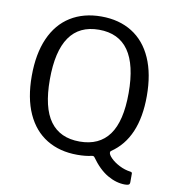

<svg xmlns="http://www.w3.org/2000/svg" viewBox="-93 -835 952 1042"><g transform="rotate(10 382.5 -314.0)"><path d="M65 -369Q65 -491 103 -577Q141 -663 212.5 -707.5Q284 -752 382 -752Q480 -752 551.5 -707.5Q623 -663 661 -577Q699 -491 699 -369Q699 -136 559 -42Q555 -39 555 -33Q555 -21 573.5 -2.5Q592 16 621.5 31Q651 46 682 50Q692 51 692 59V106Q692 117 686 120.5Q680 124 665 124Q617 124 568.5 96Q520 68 476 6Q472 0 461 2Q428 10 382 10Q285 10 213.5 -33.5Q142 -77 103.5 -162Q65 -247 65 -369ZM165 -367Q165 -212 219.5 -137.5Q274 -63 382 -63Q490 -63 544.5 -138Q599 -213 599 -368Q599 -679 382 -679Q165 -679 165 -367Z"/></g></svg>

Font: Libre Franklin
Style: Regular
Weight: 400
Designer: Pablo Impallari, Rodrigo Fuenzalida
Foundry: Impallari Type
Version: Version 1.001; ttfautohint (v1.4.1)